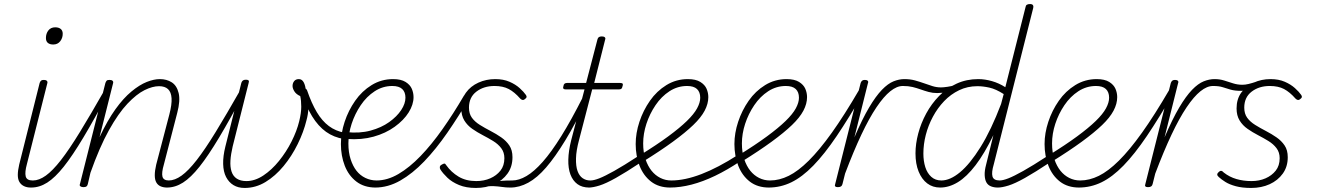

<svg xmlns="http://www.w3.org/2000/svg" viewBox="-20 -910 6541 949"><path d="M132 17Q113 17 98.5 10Q84 3 76 -10.5Q68 -24 68 -45.5Q68 -67 75 -97L176 -500Q179 -508 183 -511.5Q187 -515 197 -515Q207 -515 211.5 -510.5Q216 -506 214 -499L113 -99Q102 -59 107 -38.5Q112 -18 141 -18Q150 -18 153 -12.5Q156 -7 154.5 -0.5Q153 6 147.5 11.5Q142 17 132 17ZM243 -690Q226 -690 216.5 -698Q207 -706 207 -722Q207 -744 219 -759.5Q231 -775 253 -775Q270 -775 280 -767Q290 -759 290 -743Q290 -722 277.5 -706Q265 -690 243 -690Z M134 17Q125 17 120.5 11.5Q116 6 117.5 -0.5Q119 -7 125.5 -12.5Q132 -18 143 -18Q173 -18 206.5 -42Q240 -66 281 -118.5Q322 -171 375 -257.5Q428 -344 498 -467Q502 -476 508.5 -475.5Q515 -475 519.5 -469.5Q524 -464 518 -456Q447 -322 392.5 -231Q338 -140 295 -86Q252 -32 213.5 -7.5Q175 17 134 17Z M806 17Q788 17 774 11Q760 5 752.5 -8.5Q745 -22 745 -44Q745 -66 752 -96L817 -344Q830 -394 828 -424.5Q826 -455 810.5 -469.5Q795 -484 766 -484Q734 -484 694.5 -464.5Q655 -445 610 -397.5Q565 -350 518.5 -266.5Q472 -183 427 -56L414 0Q412 8 407.5 11.5Q403 15 392 15Q383 15 377.5 11Q372 7 375 0L501 -500Q504 -508 507.5 -511.5Q511 -515 522 -515Q532 -515 536.5 -510.5Q541 -506 539 -499L472 -232Q511 -315 550.5 -370Q590 -425 630 -458Q670 -491 705.5 -505Q741 -519 770 -519Q804 -519 829 -503Q854 -487 863 -450Q872 -413 856 -352L790 -97Q778 -56 783 -37Q788 -18 815 -18Q823 -18 826 -12.5Q829 -7 827.5 -0.5Q826 6 820.5 11.5Q815 17 806 17Z M805 17Q796 17 791.5 11.5Q787 6 788.5 -0.5Q790 -7 796.5 -12.5Q803 -18 814 -18Q844 -18 877.5 -42Q911 -66 952 -118.5Q993 -171 1046 -257.5Q1099 -344 1169 -467Q1173 -476 1179.5 -475.5Q1186 -475 1190.5 -469.5Q1195 -464 1189 -456Q1118 -322 1063.5 -231Q1009 -140 966 -86Q923 -32 884.5 -7.5Q846 17 805 17Z M1189 19Q1157 19 1134 5Q1111 -9 1097.5 -35Q1084 -61 1083 -99.5Q1082 -138 1094 -186L1173 -501Q1176 -509 1181 -512.5Q1186 -516 1196 -516Q1205 -516 1208.5 -512.5Q1212 -509 1209 -500L1130 -186Q1121 -148 1119 -116.5Q1117 -85 1124.5 -62Q1132 -39 1150.5 -27Q1169 -15 1198 -15Q1240 -15 1281.5 -42.5Q1323 -70 1359 -114.5Q1395 -159 1421 -210.5Q1447 -262 1459 -311Q1469 -352 1469 -382.5Q1469 -413 1464 -435Q1444 -444 1435 -458.5Q1426 -473 1426 -485Q1426 -499 1434 -509Q1442 -519 1457 -519Q1473 -519 1481.5 -502.5Q1490 -486 1492 -460Q1498 -445 1501.5 -422Q1505 -399 1504 -372Q1503 -345 1495 -316Q1481 -258 1451.5 -198Q1422 -138 1381.5 -89Q1341 -40 1292.5 -10.5Q1244 19 1189 19Z M1680 -223Q1630 -231 1591.5 -258.5Q1553 -286 1522.5 -335.5Q1492 -385 1469 -458Q1464 -468 1471 -472Q1478 -476 1486.5 -473.5Q1495 -471 1498 -463Q1520 -399 1546 -355.5Q1572 -312 1605.5 -287Q1639 -262 1683 -254Q1692 -252 1695.5 -246.5Q1699 -241 1698.5 -235.5Q1698 -230 1694 -226Q1690 -222 1680 -223Z M1692 -257Q1758 -250 1811.5 -264.5Q1865 -279 1903.5 -306.5Q1942 -334 1963 -366Q1984 -398 1984 -427Q1984 -455 1968 -470Q1952 -485 1919 -485Q1872 -485 1832 -459Q1792 -433 1763 -390Q1734 -347 1718 -298Q1702 -249 1702 -201Q1702 -157 1713 -123Q1724 -89 1742 -66Q1760 -43 1786 -30.5Q1812 -18 1842 -18Q1849 -18 1851.5 -12.5Q1854 -7 1853 -0.5Q1852 6 1847.5 11.5Q1843 17 1837 17Q1780 17 1741.5 -12.5Q1703 -42 1684 -91Q1665 -140 1665 -198Q1665 -252 1683.5 -308Q1702 -364 1735.5 -412Q1769 -460 1817 -489.5Q1865 -519 1923 -519Q1962 -519 1984.5 -505Q2007 -491 2015.5 -471Q2024 -451 2024 -430Q2024 -393 2000 -354.5Q1976 -316 1931 -283.5Q1886 -251 1826.5 -234.5Q1767 -218 1696 -223Z M1834 17Q1825 17 1821 11.5Q1817 6 1818 -1Q1819 -8 1824.5 -13Q1830 -18 1841 -18Q1895 -18 1949.5 -50Q2004 -82 2058.5 -138.5Q2113 -195 2167 -271.5Q2221 -348 2273 -437Q2278 -444 2286 -444Q2294 -444 2299 -439.5Q2304 -435 2301 -427Q2247 -335 2191 -254Q2135 -173 2077 -112.5Q2019 -52 1958.5 -17.5Q1898 17 1834 17Z M2391 -4Q2417 -11 2440 -14Q2463 -17 2481.5 -17.5Q2500 -18 2512 -18Q2521 -18 2524.5 -12.5Q2528 -7 2527 -0.5Q2526 6 2520 11.5Q2514 17 2502 17Q2481 17 2461 14Q2441 11 2419 10Q2397 9 2367 15ZM2332 19Q2284 19 2249 4.5Q2214 -10 2191.5 -31.5Q2169 -53 2157 -72Q2153 -78 2154 -85Q2155 -92 2163 -96Q2171 -101 2176 -101.5Q2181 -102 2186 -93Q2210 -59 2246.5 -37Q2283 -15 2334 -15Q2372 -15 2403 -28.5Q2434 -42 2453.5 -66.5Q2473 -91 2473 -128Q2473 -157 2457.5 -177.5Q2442 -198 2417.5 -213Q2393 -228 2366 -242Q2339 -256 2314.5 -273Q2290 -290 2275 -314.5Q2260 -339 2260 -374Q2260 -420 2283 -452Q2306 -484 2344.5 -501.5Q2383 -519 2428 -519Q2468 -519 2498 -506Q2528 -493 2548.5 -474.5Q2569 -456 2580 -440Q2584 -433 2582.5 -429Q2581 -425 2573 -419Q2568 -415 2562.5 -416Q2557 -417 2551 -423Q2523 -455 2494.5 -470Q2466 -485 2424 -485Q2371 -485 2334.5 -457Q2298 -429 2298 -378Q2298 -348 2312.5 -328Q2327 -308 2352 -292.5Q2377 -277 2405 -262.5Q2433 -248 2457.5 -231Q2482 -214 2497.5 -191Q2513 -168 2513 -133Q2513 -86 2488.5 -52Q2464 -18 2423.5 0.5Q2383 19 2332 19Z M2503 17Q2494 17 2489.5 11.5Q2485 6 2486.5 -0.5Q2488 -7 2494.5 -12.5Q2501 -18 2512 -18Q2545 -18 2582.5 -40Q2620 -62 2662.5 -110Q2705 -158 2754.5 -237.5Q2804 -317 2862 -432Q2866 -440 2872.5 -439.5Q2879 -439 2883 -433.5Q2887 -428 2882 -418Q2825 -300 2774.5 -217Q2724 -134 2679.5 -82.5Q2635 -31 2591 -7Q2547 17 2503 17Z M2893 17Q2857 17 2834 0Q2811 -17 2799.5 -47.5Q2788 -78 2789 -121Q2790 -164 2803 -216L2869 -468H2777Q2767 -468 2764.5 -472.5Q2762 -477 2765 -485Q2766 -493 2770.5 -496.5Q2775 -500 2783 -500H2877L2933 -715Q2935 -723 2940 -726.5Q2945 -730 2955 -730Q2965 -730 2969.5 -725.5Q2974 -721 2971 -714L2917 -500H3045Q3056 -500 3058 -495.5Q3060 -491 3057 -484Q3055 -474 3051 -471Q3047 -468 3037 -468H2907L2842 -218Q2828 -166 2827 -127.5Q2826 -89 2834.5 -65Q2843 -41 2859.5 -29.5Q2876 -18 2897 -18Q2905 -18 2909 -12.5Q2913 -7 2913 -0.5Q2913 6 2908.5 11.5Q2904 17 2893 17Z M2890 17Q2881 17 2876.5 11.5Q2872 6 2873.5 -0.5Q2875 -7 2881.5 -12.5Q2888 -18 2899 -18Q2915 -18 2942 -28.5Q2969 -39 3015.5 -65Q3062 -91 3134 -138Q3140 -143 3145 -140Q3150 -137 3153.5 -131Q3157 -125 3156 -118.5Q3155 -112 3147 -107Q3073 -58 3024 -30.5Q2975 -3 2943 7Q2911 17 2890 17Z M3142 -142Q3226 -194 3283 -236Q3340 -278 3375 -312Q3410 -346 3425.5 -374.5Q3441 -403 3441 -427Q3441 -455 3425 -470Q3409 -485 3376 -485Q3329 -485 3289 -459Q3249 -433 3220 -390Q3191 -347 3175 -298Q3159 -249 3159 -201Q3159 -157 3170.5 -123Q3182 -89 3200.5 -66Q3219 -43 3244 -30.5Q3269 -18 3298 -18Q3305 -18 3308 -12.5Q3311 -7 3309.5 -0.5Q3308 6 3303.5 11.5Q3299 17 3293 17Q3236 17 3198 -12.5Q3160 -42 3141 -91Q3122 -140 3122 -198Q3122 -252 3140.5 -308Q3159 -364 3192.5 -412Q3226 -460 3274 -489.5Q3322 -519 3380 -519Q3419 -519 3441.5 -505Q3464 -491 3472.5 -471Q3481 -451 3481 -430Q3481 -397 3463 -363Q3445 -329 3406.5 -292Q3368 -255 3306.5 -210Q3245 -165 3158 -111Z M3291 17Q3282 17 3278 11.5Q3274 6 3275 -1Q3276 -8 3282 -13Q3288 -18 3298 -18Q3365 -18 3447 -49.5Q3529 -81 3627 -144L3639 -113Q3575 -70 3514.5 -41Q3454 -12 3398 2.5Q3342 17 3291 17Z M3630 -142Q3714 -194 3771 -236Q3828 -278 3863 -312Q3898 -346 3913.5 -374.5Q3929 -403 3929 -427Q3929 -455 3913 -470Q3897 -485 3864 -485Q3817 -485 3777 -459Q3737 -433 3708 -390Q3679 -347 3663 -298Q3647 -249 3647 -201Q3647 -157 3658.5 -123Q3670 -89 3688.5 -66Q3707 -43 3732 -30.5Q3757 -18 3786 -18Q3793 -18 3796 -12.5Q3799 -7 3797.5 -0.5Q3796 6 3791.5 11.5Q3787 17 3781 17Q3724 17 3686 -12.5Q3648 -42 3629 -91Q3610 -140 3610 -198Q3610 -252 3628.5 -308Q3647 -364 3680.5 -412Q3714 -460 3762 -489.5Q3810 -519 3868 -519Q3907 -519 3929.5 -505Q3952 -491 3960.5 -471Q3969 -451 3969 -430Q3969 -397 3951 -363Q3933 -329 3894.5 -292Q3856 -255 3794.5 -210Q3733 -165 3646 -111Z M3779 17Q3770 17 3766 11.5Q3762 6 3763 -1Q3764 -8 3769.5 -13Q3775 -18 3786 -18Q3832 -18 3878.5 -41Q3925 -64 3977.5 -116Q4030 -168 4091.5 -254Q4153 -340 4227 -467Q4231 -475 4237.5 -473.5Q4244 -472 4248.5 -466Q4253 -460 4248 -452Q4176 -327 4115.5 -237.5Q4055 -148 4000 -91.5Q3945 -35 3891.5 -9Q3838 17 3779 17Z M4121 15Q4112 15 4108.5 11.5Q4105 8 4108 0L4234 -500Q4237 -508 4241.5 -511.5Q4246 -515 4255 -515Q4265 -515 4269 -510.5Q4273 -506 4270 -499L4203 -231Q4242 -322 4275.5 -378.5Q4309 -435 4339 -466Q4369 -497 4396.5 -508Q4424 -519 4450 -519Q4458 -519 4461 -514Q4464 -509 4462.5 -502Q4461 -495 4455.5 -490Q4450 -485 4442 -485Q4413 -485 4380.5 -459Q4348 -433 4312 -379.5Q4276 -326 4237.5 -244.5Q4199 -163 4157 -52L4144 0Q4142 8 4136.5 11.5Q4131 15 4121 15Z M4612 -450Q4590 -450 4570 -455.5Q4550 -461 4530.5 -468Q4511 -475 4490.5 -480Q4470 -485 4443 -485Q4436 -485 4432.5 -490Q4429 -495 4429.5 -502Q4430 -509 4436 -514Q4442 -519 4451 -519Q4479 -519 4502.5 -512.5Q4526 -506 4547 -498.5Q4568 -491 4588.5 -484.5Q4609 -478 4631 -478Q4643 -478 4663.5 -481Q4684 -484 4699 -489Q4705 -492 4708 -489.5Q4711 -487 4712.5 -482Q4714 -477 4713 -472.5Q4712 -468 4705 -467Q4688 -461 4670.5 -457Q4653 -453 4638 -451.5Q4623 -450 4612 -450Z M4627 17Q4590 17 4563 -3.5Q4536 -24 4520.5 -62Q4505 -100 4505 -152Q4505 -199 4518.5 -250Q4532 -301 4558 -349Q4584 -397 4621.5 -435.5Q4659 -474 4708 -496.5Q4757 -519 4815 -519Q4848 -519 4883 -509Q4918 -499 4949 -479L5049 -875Q5050 -883 5055.5 -886.5Q5061 -890 5071 -890Q5082 -890 5085.5 -884.5Q5089 -879 5087 -871L4892 -98Q4880 -58 4885.5 -38Q4891 -18 4921 -18Q4928 -18 4931.5 -12.5Q4935 -7 4933.5 -0.5Q4932 6 4927 11.5Q4922 17 4912 17Q4893 17 4878 11Q4863 5 4855.5 -8.5Q4848 -22 4847 -44Q4846 -66 4854 -96L4890 -242Q4846 -151 4802 -93.5Q4758 -36 4714.5 -9.5Q4671 17 4627 17ZM4633 -18Q4676 -18 4725 -58.5Q4774 -99 4826.5 -183Q4879 -267 4928 -396L4941 -445Q4902 -470 4870 -477Q4838 -484 4811 -484Q4762 -484 4720.5 -464Q4679 -444 4646.5 -410Q4614 -376 4591 -333Q4568 -290 4556 -243.5Q4544 -197 4544 -151Q4544 -114 4553.5 -84Q4563 -54 4583 -36Q4603 -18 4633 -18Z M4912 17Q4903 17 4898.5 11.5Q4894 6 4895.5 -0.5Q4897 -7 4903.5 -12.5Q4910 -18 4921 -18Q4937 -18 4964 -28.5Q4991 -39 5037.5 -65Q5084 -91 5156 -138Q5162 -143 5167 -140Q5172 -137 5175.5 -131Q5179 -125 5178 -118.5Q5177 -112 5169 -107Q5095 -58 5046 -30.5Q4997 -3 4965 7Q4933 17 4912 17Z M5163 -142Q5247 -194 5304 -236Q5361 -278 5396 -312Q5431 -346 5446.5 -374.5Q5462 -403 5462 -427Q5462 -455 5446 -470Q5430 -485 5397 -485Q5350 -485 5310 -459Q5270 -433 5241 -390Q5212 -347 5196 -298Q5180 -249 5180 -201Q5180 -157 5191.5 -123Q5203 -89 5221.5 -66Q5240 -43 5265 -30.5Q5290 -18 5319 -18Q5326 -18 5329 -12.5Q5332 -7 5330.5 -0.5Q5329 6 5324.5 11.5Q5320 17 5314 17Q5257 17 5219 -12.5Q5181 -42 5162 -91Q5143 -140 5143 -198Q5143 -252 5161.5 -308Q5180 -364 5213.5 -412Q5247 -460 5295 -489.5Q5343 -519 5401 -519Q5440 -519 5462.5 -505Q5485 -491 5493.5 -471Q5502 -451 5502 -430Q5502 -397 5484 -363Q5466 -329 5427.5 -292Q5389 -255 5327.5 -210Q5266 -165 5179 -111Z M5312 17Q5303 17 5299 11.5Q5295 6 5296 -1Q5297 -8 5302.5 -13Q5308 -18 5319 -18Q5365 -18 5411.5 -41Q5458 -64 5510.5 -116Q5563 -168 5624.5 -254Q5686 -340 5760 -467Q5764 -475 5770.5 -473.5Q5777 -472 5781.5 -466Q5786 -460 5781 -452Q5709 -327 5648.5 -237.5Q5588 -148 5533 -91.5Q5478 -35 5424.5 -9Q5371 17 5312 17Z M5654 15Q5645 15 5641.5 11.5Q5638 8 5641 0L5767 -500Q5770 -508 5774.5 -511.5Q5779 -515 5788 -515Q5798 -515 5802 -510.5Q5806 -506 5803 -499L5736 -231Q5775 -322 5808.5 -378.5Q5842 -435 5872 -466Q5902 -497 5929.5 -508Q5957 -519 5983 -519Q5991 -519 5994 -514Q5997 -509 5995.5 -502Q5994 -495 5988.5 -490Q5983 -485 5975 -485Q5946 -485 5913.5 -459Q5881 -433 5845 -379.5Q5809 -326 5770.5 -244.5Q5732 -163 5690 -52L5677 0Q5675 8 5669.5 11.5Q5664 15 5654 15Z M6115 -461Q6083 -461 6062.5 -467Q6042 -473 6023.5 -479Q6005 -485 5976 -485Q5969 -485 5965.5 -490Q5962 -495 5962.5 -502Q5963 -509 5968.5 -514Q5974 -519 5984 -519Q6009 -519 6031 -512Q6053 -505 6075 -498Q6097 -491 6121 -491Q6135 -491 6151.5 -495Q6168 -499 6189 -506Q6195 -508 6197.5 -503.5Q6200 -499 6201 -494Q6202 -489 6198 -486Q6181 -477 6166.5 -472Q6152 -467 6139 -464Q6126 -461 6115 -461Z M6164 19Q6120 19 6088.5 10.5Q6057 2 6037 -10.5Q6017 -23 6004 -35Q5996 -42 5996.5 -48Q5997 -54 6004 -60Q6010 -66 6016 -65.5Q6022 -65 6029 -57Q6057 -35 6091.5 -25Q6126 -15 6166 -15Q6204 -15 6235 -28.5Q6266 -42 6285.5 -66.5Q6305 -91 6305 -128Q6305 -157 6289.5 -177.5Q6274 -198 6249.5 -213Q6225 -228 6198 -242Q6171 -256 6146.5 -273Q6122 -290 6107 -314.5Q6092 -339 6092 -374Q6092 -420 6115 -452Q6138 -484 6176.5 -501.5Q6215 -519 6260 -519Q6300 -519 6330 -506Q6360 -493 6380.5 -474.5Q6401 -456 6412 -440Q6416 -433 6414.5 -429Q6413 -425 6405 -419Q6400 -415 6394.5 -416Q6389 -417 6383 -423Q6355 -455 6326.5 -470Q6298 -485 6256 -485Q6203 -485 6166.5 -457Q6130 -429 6130 -378Q6130 -348 6144.5 -328Q6159 -308 6184 -292.5Q6209 -277 6237 -262.5Q6265 -248 6289.5 -231Q6314 -214 6329.5 -191Q6345 -168 6345 -133Q6345 -86 6320.5 -52Q6296 -18 6255.5 0.5Q6215 19 6164 19Z"/></svg>

Font: Playwrite IS Thin
Style: Regular
Weight: 250
Designer: Veronika Burian, José Scaglione
Foundry: TypeTogether
Version: Version 1.002